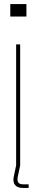

<svg xmlns="http://www.w3.org/2000/svg" viewBox="-20 -820 180 952"><path d="M31 -738V-800H111V-738ZM60 0V-600H80V0ZM122 112H95Q66.5 112 54.8 97.5Q43 83 48 57L60 0H80L68 57Q64.5 75.5 70.8 84.8Q77 94 95 94H122Z"/></svg>

Font: Big Shoulders Display Thin Thin
Style: Regular
Weight: 250
Version: Version 2.002